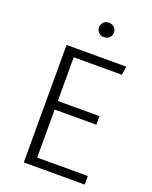

<svg xmlns="http://www.w3.org/2000/svg" viewBox="-161 -966 833 1052"><g transform="rotate(20 256.0 -439.5)"><path d="M288 -879C262 -879 245 -860 245 -837C245 -814 262 -795 288 -795C315 -795 332 -814 332 -837C332 -860 315 -879 288 -879ZM459 -685H111V0H466V-50H171V-330H414V-380H171V-635H452Z"/></g></svg>

Font: FiraGO Light
Style: Regular
Weight: 300
Designer: bBox Type
Foundry: bBox Type GmbH
Version: Version 1.001;PS 001.001;hotconv 1.0.88;makeotf.lib2.5.64775